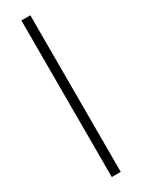

<svg xmlns="http://www.w3.org/2000/svg" viewBox="-206 -790 602 813"><g transform="rotate(-30 95.0 -383.0)"><path d="M72.9 0V-765.6H116.7V0Z"/></g></svg>

Font: Manrope Thin
Style: Regular
Weight: 100
Width: 4
Designer: Michael Sharanda
Foundry: Michael Sharanda
Version: Version 2.000;PS 002.000;hotconv 1.0.88;makeotf.lib2.5.64775